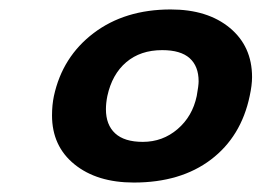

<svg xmlns="http://www.w3.org/2000/svg" viewBox="-20 -734 553 406"><path d="M90 -490Q90 -512 94 -531Q112 -614 178 -664Q244 -714 341 -714Q419 -714 466 -675Q513 -636 513 -571Q513 -554 508 -531Q490 -445 426 -396.5Q362 -348 263 -348Q185 -348 137.5 -386.5Q90 -425 90 -490ZM396 -531Q400 -553 400 -562Q400 -594 381 -611Q362 -628 323 -628Q277 -628 247 -602.5Q217 -577 207 -531Q204 -516 204 -503Q204 -470 223.5 -452Q243 -434 282 -434Q324 -434 355.5 -461Q387 -488 396 -531Z"/></svg>

Font: Prompt Semibold
Style: Italic
Weight: 600
Italic angle: -12°
Designer: Katatrad Team
Foundry: CadsonDemak
Version: Version 1.000